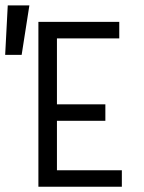

<svg xmlns="http://www.w3.org/2000/svg" viewBox="-87 -708 545 728"><path d="M58.6 -625H365.2V-562.5H128.9V-312.5H312.5V-250H128.9V-62.5H375V0H58.6ZM24.4 -687.5 -4.9 -500H-67.4L-57.6 -687.5Z"/></svg>

Font: Sudo Var
Style: Regular
Weight: 400
Monospace: yes
Designer: Jens Kutilek
Foundry: Jens Kutilek
Version: Version 0.065;FEAKit 1.0